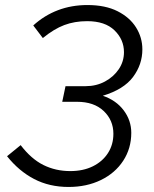

<svg xmlns="http://www.w3.org/2000/svg" viewBox="-20 -731 611 762"><path d="M252 11Q176 11 115.5 -20.5Q55 -52 8 -111L62 -155Q104 -100 152.5 -76Q201 -52 259 -52Q310 -52 348.5 -71Q387 -90 408.5 -123.5Q430 -157 430 -200Q430 -254 391.5 -290.5Q353 -327 286 -327H227L240 -389H320Q362 -389 396.5 -407.5Q431 -426 451.5 -456.5Q472 -487 472 -524Q472 -574 434.5 -610.5Q397 -647 326 -647Q276 -647 235 -631.5Q194 -616 150 -580L112 -630Q156 -670 210 -690.5Q264 -711 327 -711Q398 -711 446.5 -686.5Q495 -662 520 -622Q545 -582 545 -535Q545 -475 508 -425.5Q471 -376 388 -351Q441 -333 471 -293Q501 -253 501 -204Q501 -142 469 -93Q437 -44 380.5 -16.5Q324 11 252 11Z"/></svg>

Font: Red Hat Display VF
Style: Italic
Weight: 300
Italic angle: -12°
Designer: Pentagram, MCKL
Foundry: Pentagram, MCKL
Version: Version 1.023